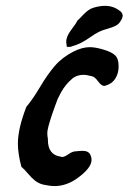

<svg xmlns="http://www.w3.org/2000/svg" viewBox="-20 -627 432 644"><path d="M215.8 -469.7Q215.8 -469.7 204.1 -469.7Q204.1 -469.7 202.1 -486.3Q202.1 -504.9 219.2 -527.3Q236.3 -549.8 239.3 -557.6Q244.1 -561.5 260.3 -578.6Q276.4 -595.7 292 -600.6Q313.5 -607.4 332 -607.4Q361.3 -607.4 382.8 -589.8Q384.8 -588.9 386.2 -586.9Q387.7 -585 388.7 -583.5Q389.6 -582 390.1 -580.6Q390.6 -579.1 391.1 -577.6Q391.6 -576.2 391.6 -575.2Q391.6 -572.3 390.6 -568.8Q389.6 -565.4 388.7 -563.5Q387.7 -561.5 385.7 -558.6Q379.9 -546.9 368.7 -541Q357.4 -535.2 339.8 -530.3Q322.3 -525.4 312.5 -520.5Q298.8 -513.7 283.7 -502.9Q268.6 -492.2 253.9 -484.4Q239.3 -476.6 215.8 -469.7ZM334 -339.8Q332 -338.9 329.1 -338.9Q320.3 -338.9 309.1 -354Q297.9 -369.1 289.1 -371.1Q270.5 -376 259.8 -376Q240.2 -376 224.6 -365.2Q210.9 -353.5 201.7 -342.3Q192.4 -331.1 184.6 -316.9Q176.8 -302.7 173.8 -295.9Q170.9 -289.1 163.6 -268.6Q156.2 -248 154.3 -242.2Q138.7 -195.3 138.7 -181.6Q138.7 -168.9 140.6 -162.1V-158.2Q140.6 -107.4 183.6 -101.6Q185.5 -100.6 189.5 -100.6Q196.3 -100.6 209 -109.4Q221.7 -118.2 230.5 -119.1Q248 -121.1 256.8 -121.1Q277.3 -121.1 283.2 -107.4Q287.1 -99.6 287.1 -90.8Q287.1 -64.5 242.2 -31.2Q204.1 -2.9 163.1 -2.9Q147.5 -2.9 125 -7.8Q109.4 -11.7 97.7 -21Q85.9 -30.3 73.7 -44.9Q61.5 -59.6 51.8 -67.4Q40 -111.3 40 -145.5Q40 -195.3 68.4 -268.6Q89.8 -293.9 114.7 -335.9Q139.6 -377.9 164.1 -406.2Q188.5 -434.6 226.6 -454.1Q255.9 -468.8 281.2 -468.8Q299.8 -468.8 326.2 -460.9Q353.5 -453.1 365.7 -441.9Q377.9 -430.7 377.9 -404.3Q377.9 -380.9 366.7 -363.3Q355.5 -345.7 334 -339.8Z"/></svg>

Font: Essays1743
Style: Italic
Weight: 500
Italic angle: -10°
Designer: Based on the typeface in a 1743 English translation of the essays of Montaigne.  PostScript/TrueType font designed by Jo
Version: Version 002.100